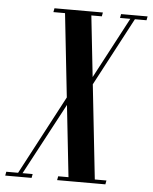

<svg xmlns="http://www.w3.org/2000/svg" viewBox="-95 -742 625 785"><g transform="rotate(5 217.5 -349.5)"><path d="M139.8 -699 215.8 0H323.8L247.8 -699ZM93.8 -683H292.5L295.5 -699H96.8ZM168.8 0H366.8L369.8 -16H171.8ZM418 -699 234.2 -352 250.2 -346.8 436.8 -699ZM-44.2 0H64L67 -16H-41.2ZM189.8 -361 -1.2 0H17L201.2 -345.5ZM367.2 -683H476L479 -699H370.2Z"/></g></svg>

Font: Emberly Black
Style: Italic
Weight: 900
Italic angle: -12°
Designer: Rajesh Rajput
Foundry: Rajesh Rajput
Version: Version 1.000